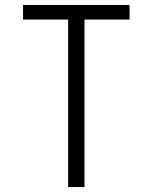

<svg xmlns="http://www.w3.org/2000/svg" viewBox="-20 -755 616 775"><path d="M255 0H321V-676H503V-735H73V-676H255Z"/></svg>

Font: Iosevka Sparkle Light
Style: Regular
Weight: 300
Designer: Belleve Invis
Foundry: Belleve Invis
Version: Version 4.5.0; ttfautohint (v1.8.3)